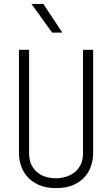

<svg xmlns="http://www.w3.org/2000/svg" viewBox="-20 -956 574 983"><path d="M267 -43Q285 -43 309 -48.5Q333 -54 354.5 -68.5Q376 -83 390.5 -108Q405 -133 405 -173V-701H457V-173Q457 -144 448 -112.5Q439 -81 417.5 -54.5Q396 -28 359 -10.5Q322 7 267 7Q212 7 175.5 -10.5Q139 -28 117 -54.5Q95 -81 86 -112.5Q77 -144 77 -173V-701H129V-173Q129 -133 143 -108Q157 -83 177.5 -68.5Q198 -54 222 -48.5Q246 -43 267 -43ZM247 -789 141 -936H202L299 -789Z"/></svg>

Font: Marvel
Style: Regular
Weight: 400
Designer: Carolina Trebol
Foundry: Carolina Trebol
Version: Version 1.001